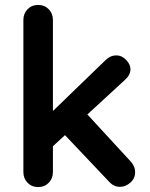

<svg xmlns="http://www.w3.org/2000/svg" viewBox="-20 -760 609 780"><path d="M529 -60Q529 -35 509.5 -18Q490 -1 468 -1Q442 -1 424 -21L244 -211L195 -166V-61Q195 -35 178 -17.5Q161 0 135 0Q109 0 92 -17.5Q75 -35 75 -61V-679Q75 -705 92 -722.5Q109 -740 135 -740Q161 -740 178 -722.5Q195 -705 195 -679V-309L409 -516Q428 -535 453 -535Q475 -535 492.5 -516.5Q510 -498 510 -479Q510 -455 486 -434L335 -295L510 -105Q529 -85 529 -60Z"/></svg>

Font: Quicksand
Style: Bold
Weight: 700
Version: Version 3.000